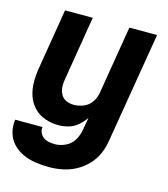

<svg xmlns="http://www.w3.org/2000/svg" viewBox="-116 -617 802 917"><g transform="rotate(15 285.5 -158.5)"><path d="M210 213Q243 213 276.5 206.5Q310 200 341.5 183.5Q373 167 398 141Q423 115 437 83Q451 51 456 17L547 -530H410L354 -191Q350 -167 335 -145.5Q320 -124 296 -114.5Q272 -105 248 -105Q228 -105 210.5 -113Q193 -121 184 -138Q175 -155 174 -174.5Q173 -194 177 -214L229 -530H92L43 -233Q37 -197 37 -162Q37 -127 47.5 -95Q58 -63 80.5 -39Q103 -15 135.5 -3.5Q168 8 202 8Q227 8 252 1Q277 -6 297.5 -23.5Q318 -41 333 -63L322 -1Q318 25 303.5 50Q289 75 262.5 87.5Q236 100 210 100Q189 100 170.5 94.5Q152 89 140.5 72.5Q129 56 132 36H-3Q-8 69 1 100.5Q10 132 31.5 154.5Q53 177 82 190Q111 203 143.5 208Q176 213 210 213Z"/></g></svg>

Font: Iosevka Sparkle Extrabold
Style: Italic
Weight: 800
Italic angle: -9°
Designer: Belleve Invis
Foundry: Belleve Invis
Version: Version 4.5.0; ttfautohint (v1.8.3)